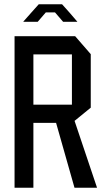

<svg xmlns="http://www.w3.org/2000/svg" viewBox="-20 -877 497 897"><path d="M48 0V-708H136V0ZM328 0 242 -303 312 -361 433 -1V0ZM136 -303V-388H316V-303ZM316 -303V-623H404V-374L317 -303ZM136 -623V-708H331L404 -624V-623ZM127 -819 161 -857H270L304 -819ZM89 -775V-776L127 -819H194L156 -775ZM275 -775 237 -819H304L341 -776V-775Z"/></svg>

Font: Foldit
Style: Regular
Weight: 400
Version: Version 1.003